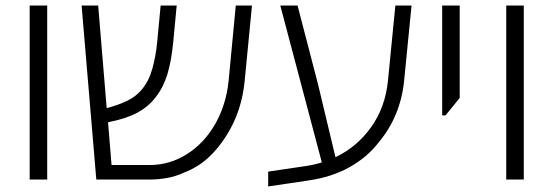

<svg xmlns="http://www.w3.org/2000/svg" viewBox="-20 -650 2003 695"><path d="M87.4 0V-629.9H150.9V0Z M328.6 0 275.4 -629.9H335.4L366.2 -258.8Q403.8 -268.1 437.5 -283.7Q471.2 -299.3 492.7 -325.2Q519 -356.4 531.5 -401.4Q543.9 -446.3 548.8 -496.1L561.5 -629.9H619.6L606.9 -496.1Q600.1 -427.7 585.7 -380.6Q571.3 -333.5 543 -297.4Q515.6 -262.2 474.9 -241Q434.1 -219.7 373.5 -208Q373 -208 372.3 -207.8Q371.6 -207.5 371.1 -207.5L383.8 -52.7H522Q594.2 -52.7 656.5 -92Q718.8 -131.3 758.8 -200.7Q798.8 -271 807.6 -357.9L833.5 -629.9H892.1L865.7 -357.4Q855 -246.1 799.3 -158.7Q771 -113.3 733.9 -79.1Q696.8 -44.9 645.5 -24.9Q616.7 -11.7 585.2 -5.9Q553.7 0 519.5 0Z M950.7 24.9V-28.8L1085.9 -48.8Q1113.8 -52.7 1145 -62L994.6 -629.9H1057.1L1130.9 -346.2L1194.3 -81.1Q1272 -117.7 1323.2 -189.5Q1374.5 -261.2 1384.3 -357.4L1411.1 -629.9H1469.7L1442.9 -358.4Q1430.2 -229.5 1350.1 -133.8Q1309.1 -80.6 1244.9 -44.7Q1180.7 -8.8 1095.7 3.4Q1053.7 9.8 1017.3 15.1Q981 20.5 950.7 24.9Z M1580.6 -232.4V-629.9H1644V-295.4L1592.8 -232.4Z M1812.5 0V-629.9H1876V0Z"/></svg>

Font: Open Sans Light
Style: Regular
Weight: 300
Designer: Monotype Design Team
Foundry: Monotype Imaging Inc.
Version: Version 3.000; ttfautohint (v1.8.4)